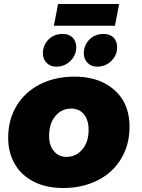

<svg xmlns="http://www.w3.org/2000/svg" viewBox="-20 -935 709 962"><path d="M500 -520C458 -541 409 -551 353 -551C288 -551 231 -538 181 -513C130 -487 91 -451 63 -405C35 -358 21 -305 21 -245C21 -194 32 -150 55 -112C77 -74 109 -45 151 -24C192 -3 241 7 297 7C362 7 419 -6 470 -32C520 -57 559 -93 587 -140C615 -186 629 -239 629 -300C629 -351 618 -395 596 -433C573 -470 541 -499 500 -520ZM257 -353C278 -378 304 -391 337 -391C364 -391 385 -381 401 -362C416 -343 424 -317 424 -285C424 -244 414 -212 393 -187C372 -162 346 -149 313 -149C286 -149 265 -159 250 -178C234 -197 226 -222 226 -254C226 -295 236 -328 257 -353ZM344 -747C331 -759 315 -765 294 -765C266 -765 243 -756 224 -738C205 -719 195 -696 195 -668C195 -648 201 -632 214 -620C226 -607 242 -601 263 -601C290 -601 314 -611 333 -630C352 -649 362 -671 362 -698C362 -718 356 -734 344 -747ZM549 -747C536 -759 520 -765 499 -765C471 -765 448 -756 429 -738C410 -719 400 -696 400 -668C400 -648 406 -632 419 -620C431 -607 447 -601 468 -601C495 -601 519 -611 538 -630C557 -649 567 -671 567 -698C567 -718 561 -734 549 -747ZM271 -915 250 -806H556L577 -915Z"/></svg>

Font: Argentum Sans ExtraBold
Style: Italic
Weight: 800
Italic angle: -11.3°
Designer: Julieta Ulanovsky
Foundry: Julieta Ulanovsky
Version: Version 5.001;February 15, 2019;FontCreator 11.5.0.2425 64-b